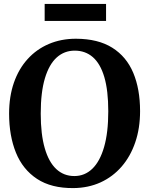

<svg xmlns="http://www.w3.org/2000/svg" viewBox="-20 -950 762 981"><path d="M355.9 11Q242.4 12.1 169.4 -35.9Q96.3 -84 61.4 -170.1Q26.5 -256.2 26.5 -369.3Q26.5 -457 51.1 -527.7Q75.7 -598.3 121.3 -648.4Q166.8 -698.6 229.5 -725.3Q292.2 -752.1 368.2 -752.1Q481.1 -751.7 553.6 -706.2Q626.1 -660.7 660.9 -577.8Q695.7 -494.8 695.7 -382.3Q695.7 -294.8 671.1 -222.9Q646.6 -150.9 601.4 -98.8Q556.2 -46.7 493.9 -18.2Q431.5 10.2 355.9 11ZM361.7 -691.3Q308.6 -691.3 269.7 -656.3Q230.8 -621.2 209.4 -549.8Q188.1 -478.4 188.1 -369.6Q188.1 -264 208.6 -193.1Q229 -122.2 267.4 -86.3Q305.8 -50.5 359.8 -50.5Q412.9 -50.5 451.7 -87.8Q490.6 -125.2 511.9 -199Q533.2 -272.8 533.2 -381.6Q533.2 -487.8 513 -556.2Q492.8 -624.6 454.4 -658Q416 -691.3 361.7 -691.3ZM521.9 -930V-843.1H208.2V-930Z"/></svg>

Font: Merriweather 7pt Light
Style: Regular
Weight: 300
Designer: Eben Sorkin
Foundry: Eben Sorkin
Version: Version 2.200;gftools[0.9.31]